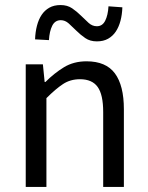

<svg xmlns="http://www.w3.org/2000/svg" viewBox="-20 -741 587 761"><path d="M364 -577Q337 -577 318 -590Q299 -603 283 -619Q267 -635 252.5 -648Q238 -661 221 -661Q198 -661 187 -639Q176 -617 174 -582L119 -585Q120 -614 126.5 -639Q133 -664 145 -682Q157 -700 175.5 -710.5Q194 -721 220 -721Q247 -721 266 -708Q285 -695 301 -679Q317 -663 331.5 -650Q346 -637 364 -637Q386 -637 397 -659Q408 -681 410 -716L465 -712Q464 -683 457.5 -658.5Q451 -634 439 -616Q427 -598 408.5 -587.5Q390 -577 364 -577ZM82 0V-486H150L157 -416H160Q195 -451 233.5 -474.5Q272 -498 323 -498Q400 -498 435.5 -450Q471 -402 471 -308V0H389V-297Q389 -366 367 -396.5Q345 -427 297 -427Q259 -427 230 -408Q201 -389 164 -352V0Z"/></svg>

Font: TypoPRO Source Sans Pro
Style: Regular
Weight: 400
Designer: Paul D. Hunt
Foundry: Adobe Systems Incorporated
Version: Version 2.020;PS 2.000;hotconv 1.0.86;makeotf.lib2.5.63406